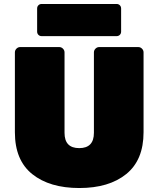

<svg xmlns="http://www.w3.org/2000/svg" viewBox="-20 -937 798 967"><path d="M480 -700H676Q687 -700 695 -692Q703 -684 703 -673V-271Q703 -131 616 -60.5Q529 10 379.5 10Q230 10 142.5 -60Q55 -130 55 -271V-673Q55 -684 63 -692Q71 -700 82 -700H278Q289 -700 297 -692Q305 -684 305 -673V-268Q305 -191 379 -191Q453 -191 453 -268V-673Q453 -684 461 -692Q469 -700 480 -700ZM190 -917H567Q577 -917 583.5 -910.5Q590 -904 590 -894V-778Q590 -768 583.5 -761.5Q577 -755 567 -755H190Q180 -755 173.5 -761.5Q167 -768 167 -778V-894Q167 -904 173.5 -910.5Q180 -917 190 -917Z"/></svg>

Font: Rubik One
Style: Regular
Weight: 400
Designer: Hubert and Fischer with Elvire Volk Leonovitch
Foundry: Hubert and Fischer with Elvire Volk Leonovitch
Version: Version 1.001